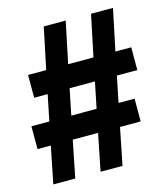

<svg xmlns="http://www.w3.org/2000/svg" viewBox="-107 -782 770 879"><g transform="rotate(-15 278.0 -343.0)"><path d="M37 12 72 -163H9V-271H94L119 -394H55V-502H141L182 -698H286L245 -502H365L406 -698H510L469 -502H544V-394H447L422 -271H498V-163H400L365 12H261L296 -163H176L141 12ZM198 -271H318L343 -394H223Z"/></g></svg>

Font: Archivo VF Beta
Style: Regular
Weight: 400
Designer: Hector Gatti
Foundry: Omnibus-Type
Version: Version 1.002